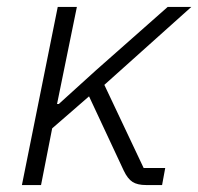

<svg xmlns="http://www.w3.org/2000/svg" viewBox="-20 -532 570 552"><path d="M43 0 146 -512H201L144 -233H149L256 -330L462 -512H530L280 -288L393 -49H455L446 0H400Q375 0 361 -9Q347 -18 336 -41L236 -255L130 -163L98 0Z"/></svg>

Font: IBM Plex Sans Light
Style: Italic
Weight: 300
Italic angle: -11.31°
Designer: Mike Abbink, Paul van der Laan, Pieter van Rosmalen
Foundry: Bold Monday
Version: Version 3.0